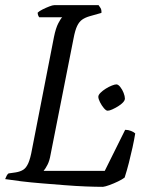

<svg xmlns="http://www.w3.org/2000/svg" viewBox="-28 -724 574 744"><path d="M371 0Q343 0 304.5 -1.5Q266 -3 222 -6.5Q178 -10 134.5 -13.5Q91 -17 54 -21.5Q17 -26 -8 -30Q-5 -38 -2 -43.5Q1 -49 5 -52L33 -56Q51 -59 62.5 -66.5Q74 -74 82 -92.5Q90 -111 96 -145L181 -580Q188 -615 198 -634Q208 -653 213 -657H124Q121 -661 119.5 -665.5Q118 -670 118 -675Q124 -681 137 -687.5Q150 -694 163 -699Q176 -704 182 -704H354Q357 -700 361.5 -693Q366 -686 365 -674L319 -661Q302 -656 290.5 -648Q279 -640 271 -623.5Q263 -607 257 -575L168 -125Q164 -101 156 -85.5Q148 -70 141 -62H378L457 -221Q469 -221 480 -216.5Q491 -212 496 -207Q492 -182 485.5 -152.5Q479 -123 471.5 -93.5Q464 -64 455 -36Q446 -29 429.5 -21Q413 -13 396.5 -7Q380 -1 371 0ZM389 -295Q383 -295 374.5 -305Q366 -315 359.5 -328Q353 -341 353 -349Q353 -356 361.5 -364.5Q370 -373 382 -380.5Q394 -388 405.5 -392.5Q417 -397 423 -397Q430 -397 438 -387Q446 -377 451 -364Q456 -351 456 -342Q456 -335 448.5 -327Q441 -319 429.5 -312Q418 -305 407 -300Q396 -295 389 -295Z"/></svg>

Font: Texturina 12pt ExtraLight
Style: Italic
Weight: 250
Italic angle: -11°
Designer: Guillermo Torres Carreño
Foundry: Omnibus-Type
Version: Version 1.002